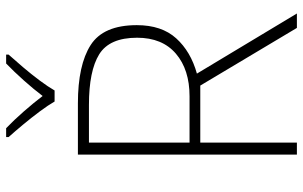

<svg xmlns="http://www.w3.org/2000/svg" viewBox="-201 -787 988 626"><g transform="rotate(-90 293.0 -474.0)"><path d="M269 -714Q394 -714 459 -672.5Q524 -631 524 -522Q524 -441 481 -393.5Q438 -346 366 -326L562 0H515L327 -315H141V0H102V-714ZM264 -678H141V-350H292Q379 -350 431 -394.5Q483 -439 483 -521Q483 -611 429 -644.5Q375 -678 264 -678ZM275 -790Q263 -811 242.5 -838.5Q222 -866 199.5 -893Q177 -920 159 -940V-948H188Q215 -922 243 -890Q271 -858 293 -829Q315 -858 343.5 -890Q372 -922 399 -948H428V-940Q410 -920 387 -893Q364 -866 343.5 -838.5Q323 -811 311 -790Z"/></g></svg>

Font: Noto Sans Gujarati UI ExtraLight
Style: Regular
Weight: 200
Designer: Jelle Bosma - Monotype Design Team, Universal Thirst
Foundry: Monotype Imaging Inc.
Version: Version 2.106; ttfautohint (v1.8.4.7-5d5b)